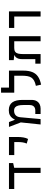

<svg xmlns="http://www.w3.org/2000/svg" viewBox="1367 -2139 782 3556"><g transform="rotate(-90 1758.0 -361.0)"><path d="M333.5 0V-585.9H427.7V0ZM36.1 -488.3V-585.9H516.1V-508.3L424.8 -488.3Z M962.4 -232.4 877 -256.8Q892.6 -293 898.9 -332.3Q905.3 -371.6 905.3 -428.2V-585.9H999V-428.2Q999 -371.6 990.7 -320.3Q982.4 -269 962.4 -232.4ZM664.6 -487.8V-585.9H999V-487.8Z M1230.5 0 1277.8 -451.7 1316.9 -479H1322.8Q1333 -502.9 1352.8 -528.3Q1372.6 -553.7 1407 -571.3Q1441.4 -588.9 1495.1 -588.9Q1547.4 -588.9 1583.5 -571.3Q1619.6 -553.7 1642.3 -520.8Q1665 -487.8 1675.3 -441.2Q1685.5 -394.5 1685.5 -336.4V-167Q1685.5 -110.4 1663.8 -73.2Q1642.1 -36.1 1606 -18.1Q1569.8 0 1526.4 0H1424.3V-98.1H1490.7Q1517.1 -98.1 1539.8 -108.2Q1562.5 -118.2 1576.7 -141.6Q1590.8 -165 1590.8 -204.6V-318.8Q1590.8 -372.6 1581.5 -411.1Q1572.3 -449.7 1549.3 -470.5Q1526.4 -491.2 1485.4 -491.2Q1433.1 -491.2 1401.4 -461.9Q1369.6 -432.6 1364.3 -373.5L1330.6 0ZM1276.4 -347.2 1185.1 -585.9H1275.4L1318.8 -475.1Z M2228 -585.9V-488.3H1819.8V-585.9ZM1914.1 -548.8H1819.8V-732.4H1914.1ZM2133.8 -585.9H2228V-318.4Q2228 -222.2 2202.1 -155.8Q2176.3 -89.4 2119.1 -49.3Q2062 -9.3 1968.3 9.3L1946.3 -87.4Q2005.9 -100.1 2042.7 -120.6Q2079.6 -141.1 2099.4 -172.1Q2119.1 -203.1 2126.5 -247.1Q2133.8 -291 2133.8 -351.1Z M2865.7 0H2771.5V-585.9H2865.7ZM2514.6 -484.9V-520.5L2652.3 -488.8Q2603 -488.8 2577.6 -470.7Q2552.2 -452.6 2543.5 -416.5Q2534.7 -380.4 2534.7 -326.2V0H2440.4V-335.4Q2440.4 -382.3 2450.2 -411.6Q2460 -440.9 2476.8 -458.3Q2493.7 -475.6 2514.6 -484.9ZM2865.2 -585.9V-488.3H2508.8L2422.4 -498V-585.9ZM2513.7 -97.7V0H2357.4V-97.7Z M3229.5 0V-585.9H3324.7V0ZM3018.1 -488.3V-585.9H3324.2V-488.3Z"/></g></svg>

Font: Cascadia Code
Style: Regular
Weight: 400
Monospace: yes
Designer: Aaron Bell
Foundry: Saja Typeworks
Version: Version 2106.017